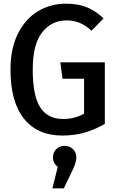

<svg xmlns="http://www.w3.org/2000/svg" viewBox="-20 -724 640 1044"><path d="M37 -346Q37 -460 77.5 -541Q118 -622 186.5 -663Q255 -704 338 -704Q405 -704 452.5 -684.5Q500 -665 543 -624L478 -557Q446 -586 413.5 -599.5Q381 -613 341 -613Q261 -613 209.5 -548.5Q158 -484 158 -346Q158 -204 198.5 -140.5Q239 -77 323 -77Q387 -77 437 -106V-296H320L308 -385H550V-50Q497 -20 441.5 -3.5Q386 13 318 13Q184 13 110.5 -78.5Q37 -170 37 -346ZM395 131Q395 159 377 196L327 300H265L294 183Q268 164 268 131Q268 105 286 87Q304 69 331 69Q358 69 376.5 86.5Q395 104 395 131Z"/></svg>

Font: Fira Mono Medium
Style: Regular
Weight: 500
Designer: Carrois Corporate & Edenspiekermann AG
Foundry: Carrois Corporate GbR & Edenspiekermann AG
Version: Version 3.206